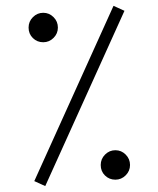

<svg xmlns="http://www.w3.org/2000/svg" viewBox="-20 -646 544 659"><path d="M369.6 -626 407.2 -608.9 135.3 -7.3 97.7 -24.4ZM78.1 -551.3Q78.1 -572.3 93 -587.2Q107.9 -602.1 128.4 -602.1Q148.9 -602.1 163.8 -587.2Q178.7 -572.3 178.7 -551.3Q178.7 -530.8 163.8 -515.9Q148.9 -501 128.4 -501Q107.4 -501 92.8 -515.4Q78.1 -529.8 78.1 -551.3ZM325.7 -79.6Q325.7 -100.6 340.6 -115.5Q355.5 -130.4 376 -130.4Q396.5 -130.4 411.4 -115.5Q426.3 -100.6 426.3 -79.6Q426.3 -59.1 411.4 -44.2Q396.5 -29.3 376 -29.3Q355 -29.3 340.3 -43.7Q325.7 -58.1 325.7 -79.6Z"/></svg>

Font: Vazir Thin
Style: Thin
Weight: 100
Designer: Saber Rastikerdar
Foundry: Saber Rastikerdar
Version: Version 30.0.0